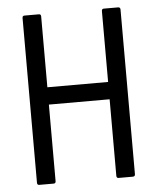

<svg xmlns="http://www.w3.org/2000/svg" viewBox="-49 -698 606 740"><g transform="rotate(-5 254.0 -327.5)"><path d="M73 0Q65 0 65 -9V-646Q65 -655 73 -655H129Q137 -655 137 -646V-372H372V-646Q372 -655 380 -655H435Q444 -655 444 -646V-9Q444 0 435 0H380Q372 0 372 -9V-305H137V-9Q137 0 129 0Z"/></g></svg>

Font: Sofia Sans Cond
Style: Regular
Weight: 400
Width: 3
Designer: Botio Nikoltchev, Ani Petrova
Foundry: lettersoup
Version: Version 4.100; ttfautohint (v1.8.3)